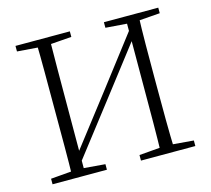

<svg xmlns="http://www.w3.org/2000/svg" viewBox="-103 -846 1064 969"><g transform="rotate(-15 428.5 -361.5)"><path d="M162 0Q164 -83 164 -166Q164 -249 164 -333V-390Q164 -474 164 -557.5Q164 -641 162 -723H232Q231 -641 230.5 -557.5Q230 -474 230 -390L229 0ZM625 0Q627 -83 627.5 -167Q628 -251 628 -340L629 -723H696Q693 -641 692.5 -557.5Q692 -474 692 -390V-333Q692 -249 692.5 -166Q693 -83 696 0ZM56 0V-29L188 -40H206L340 -29V0ZM56 -694V-723H340V-694L206 -684H188ZM518 0V-29L651 -40H670L802 -29V0ZM518 -694V-723H802V-694L670 -684H651ZM199 -38 189 -88H198L428 -386L658 -686L670 -635H660L428 -334Z"/></g></svg>

Font: Noto Serif TC
Style: Regular
Weight: 200
Designer: Ryoko NISHIZUKA 西塚涼子 (kana & ideographs); Frank Grießhammer (Latin, Greek & Cyrillic); Wenlong ZHANG 张文龙 (bopomofo); San
Foundry: Adobe
Version: Version 2.001;hotconv 1.1.0;makeotfexe 2.6.0